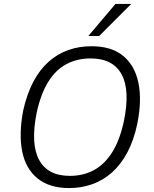

<svg xmlns="http://www.w3.org/2000/svg" viewBox="-20 -948 782 976"><path d="M331 8Q232 8 171.5 -40.5Q111 -89 93 -177.5Q75 -266 98 -387Q117 -471 149.5 -532.5Q182 -594 227 -634Q272 -674 327 -693.5Q382 -713 445 -713Q546 -713 605.5 -664.5Q665 -616 683.5 -527.5Q702 -439 678 -319Q660 -234 627 -172.5Q594 -111 549 -71Q504 -31 448.5 -11.5Q393 8 331 8ZM335 -54Q403 -54 457 -83Q511 -112 550 -173.5Q589 -235 610 -333Q642 -490 598 -570.5Q554 -651 440 -651Q373 -651 318.5 -622.5Q264 -594 225.5 -532.5Q187 -471 166 -373Q135 -216 179 -135Q223 -54 335 -54ZM429 -765 567 -928H647L484 -765Z"/></svg>

Font: Nunito Sans 7pt SemiCondensed Light
Style: Italic
Weight: 300
Width: 4
Italic angle: -9°
Designer: Vernon Adams
Foundry: Vernon Adams
Version: Version 3.101;gftools[0.9.27]